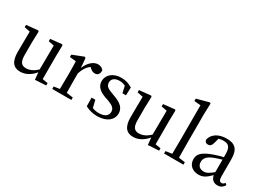

<svg xmlns="http://www.w3.org/2000/svg" viewBox="-26 -1555 3145 2315"><g transform="rotate(30 1546.5 -398.0)"><path d="M529 -45V-361L532 -516L522 -527L364 -510V-477L442 -462L439 -129C391 -81 339 -57 286 -57C226 -57 195 -91 195 -189V-361L200 -516L189 -527L28 -511V-479L107 -463L104 -184C103 -38 158 14 247 14C316 14 386 -21 442 -90L452 9L604 0V-33Z M849 -523 834 -533 680 -473V-440L767 -431C769 -387 770 -349 770 -287V-230C770 -179 769 -101 768 -46L688 -34V0H954V-34L863 -47C862 -103 861 -179 861 -230V-316C882 -383 911 -428 956 -461L969 -449C990 -430 1011 -418 1037 -418C1081 -418 1099 -447 1099 -493C1086 -519 1054 -534 1020 -534C959 -534 896 -481 860 -391Z M1342 -314C1268 -341 1240 -362 1240 -411C1240 -459 1277 -491 1347 -491C1374 -491 1400 -484 1426 -471L1447 -378H1496L1500 -489C1452 -518 1406 -534 1347 -534C1224 -534 1156 -462 1156 -381C1156 -306 1209 -263 1290 -233L1341 -216C1413 -189 1443 -164 1443 -116C1443 -64 1403 -28 1317 -28C1282 -28 1253 -34 1227 -46L1203 -147H1151L1153 -27C1207 0 1255 14 1318 14C1457 14 1530 -58 1530 -142C1530 -211 1488 -262 1380 -300Z M2101 -45V-361L2104 -516L2094 -527L1936 -510V-477L2014 -462L2011 -129C1963 -81 1911 -57 1858 -57C1798 -57 1767 -91 1767 -189V-361L1772 -516L1761 -527L1600 -511V-479L1679 -463L1676 -184C1675 -38 1730 14 1819 14C1888 14 1958 -21 2014 -90L2024 9L2176 0V-33Z M2426 -46C2425 -106 2424 -170 2424 -230V-646L2429 -802L2414 -810L2245 -764V-731L2334 -723V-230C2334 -170 2333 -106 2332 -46L2245 -34V0H2514V-34Z M2892 -114C2831 -66 2806 -50 2767 -50C2716 -50 2678 -76 2678 -135C2678 -175 2695 -218 2791 -255C2815 -264 2853 -277 2892 -288ZM3066 -65C3052 -48 3040 -38 3022 -38C2997 -38 2982 -56 2982 -108V-346C2982 -482 2927 -534 2812 -534C2699 -534 2619 -483 2600 -399C2603 -372 2619 -357 2649 -357C2677 -357 2695 -374 2704 -408L2725 -483C2748 -489 2768 -492 2787 -492C2861 -492 2892 -464 2892 -356V-322C2848 -312 2801 -299 2766 -286C2623 -235 2585 -187 2585 -120C2585 -32 2650 14 2730 14C2796 14 2834 -15 2894 -74C2903 -21 2938 12 2992 12C3030 12 3061 -3 3086 -44Z"/></g></svg>

Font: Noto Serif SC Medium
Style: Regular
Weight: 500
Designer: Ryoko NISHIZUKA 西塚涼子 (kana & ideographs); Frank Grießhammer (Latin, Greek & Cyrillic); Wenlong ZHANG 张文龙 (bopomofo); San
Foundry: Adobe Systems Incorporated
Version: Version 1.001;PS 1.001;hotconv 16.6.54;makeotf.lib2.5.65590